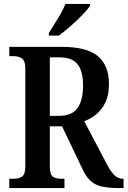

<svg xmlns="http://www.w3.org/2000/svg" viewBox="-20 -951 645 971"><path d="M27 0V-47H50Q73 -47 90.5 -57.5Q108 -68 108 -110V-603Q108 -645 90 -656Q72 -667 50 -667H27V-714H293Q419 -714 475 -667Q531 -620 531 -526Q531 -470 513 -433Q495 -396 467 -373Q439 -350 406 -338L516 -129Q537 -87 556.5 -67Q576 -47 601 -47H605V0H581Q532 0 498 -7Q464 -14 441 -33.5Q418 -53 400 -90L294 -312H232V-110Q232 -68 247.5 -57.5Q263 -47 287 -47H306V0ZM278 -365Q343 -365 371.5 -404Q400 -443 400 -519Q400 -592 372 -626.5Q344 -661 281 -661H232V-365ZM227 -784Q248 -817 272.5 -857Q297 -897 311 -931H435V-921Q424 -904 397 -876Q370 -848 337.5 -819.5Q305 -791 278 -771H227Z"/></svg>

Font: Noto Serif Condensed SemiBold
Style: Regular
Weight: 600
Width: 3
Designer: Monotype Design Team
Foundry: Monotype Imaging Inc.
Version: Version 2.013